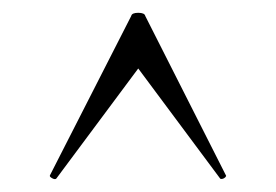

<svg xmlns="http://www.w3.org/2000/svg" viewBox="-20 -654 432 300"><path d="M333 -380Q334 -379 332 -377Q330 -375 327.5 -374.5Q325 -374 324 -375L196 -547L68 -375Q66 -373 61.5 -375.5Q57 -378 58 -380L185 -629Q186 -634 196 -634Q206 -634 207 -629Z"/></svg>

Font: Cormorant Infant
Style: Regular
Weight: 400
Designer: Christian Thalmann (Catharsis Fonts)
Version: Version 1.000;PS 002.000;hotconv 1.0.88;makeotf.lib2.5.64775